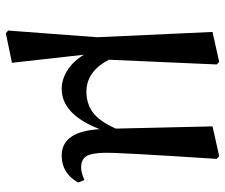

<svg xmlns="http://www.w3.org/2000/svg" viewBox="-78 -502 790 675"><g transform="rotate(90 317.5 -164.0)"><path d="M612.3 -65.4 621.1 -43Q588.9 14.6 526.4 14.6Q441.4 14.6 433.6 -119.1Q381.8 14.6 292 14.6Q257.8 14.6 225.6 -6.3Q193.4 -27.3 171.9 -63.5L200.2 189.5L96.7 210.9L86.9 203.1L110.4 -110.4L91.8 -515.6L197.3 -539.1L206.1 -530.3Q190.4 -181.6 189.5 -151.4Q230.5 -72.3 301.8 -72.3Q343.8 -72.3 375 -95.2Q406.2 -118.2 431.6 -175.8L423.8 -515.6L528.3 -539.1L538.1 -530.3Q515.6 -187.5 516.6 -136.7Q517.6 -88.9 529.3 -71.3Q541 -53.7 568.4 -53.7Q586.9 -53.7 612.3 -65.4Z"/></g></svg>

Font: GenYoMin TW TTF SemiBold
Style: Regular
Weight: 600
Version: Version 1.300